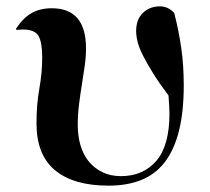

<svg xmlns="http://www.w3.org/2000/svg" viewBox="-20 -576 663 605"><path d="M52 -483Q50 -483 43.5 -482.5Q37 -482 32 -482L30 -485Q53 -520 80 -535Q107 -550 143 -550Q251 -550 251 -424Q251 -397 247 -368.5Q243 -340 238 -309.5Q233 -279 229 -247Q225 -215 225 -182Q225 -148 233.5 -118.5Q242 -89 259.5 -67.5Q277 -46 302.5 -33.5Q328 -21 361 -21Q431 -21 472.5 -69Q514 -117 514 -219Q514 -231 513 -245Q512 -259 511 -275Q481 -315 461.5 -346.5Q442 -378 430 -402Q418 -426 413.5 -444.5Q409 -463 409 -478Q409 -515 430.5 -535.5Q452 -556 484 -556Q510 -556 529 -535Q543 -481 551 -426Q559 -371 559 -307Q559 -224 544 -164Q529 -104 499.5 -65.5Q470 -27 425.5 -9Q381 9 322 9Q212 9 153.5 -39.5Q95 -88 95 -187Q95 -247 104 -297Q113 -347 113 -395Q113 -442 101.5 -462.5Q90 -483 52 -483Z"/></svg>

Font: XinYuGongZhangJiaSongA
Style: Regular
Weight: 900
Designer: XinYuGong
Foundry: Adobe Systems Incorporated
Version: Version 1.00